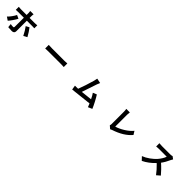

<svg xmlns="http://www.w3.org/2000/svg" viewBox="771 -3357 5959 5959"><g transform="rotate(45 3750.0 -377.5)"><path d="M240.2 -423.8 353.5 -371.1Q320.3 -306.6 261.7 -222.2Q203.1 -137.7 161.1 -91.8L51.8 -166Q102.5 -213.9 156.2 -287.1Q210 -360.4 240.2 -423.8ZM813.5 -512.7H580.1V-47.9Q580.1 -3.9 553.7 21Q527.3 45.9 474.6 45.9Q388.7 45.9 313.5 37.1L300.8 -85.9Q358.4 -75.2 412.1 -75.2Q431.6 -75.2 439.5 -83.5Q447.3 -91.8 448.2 -111.3Q449.2 -148.4 449.2 -511.7V-512.7H195.3Q136.7 -512.7 98.6 -508.8V-640.6Q168.9 -633.8 195.3 -633.8H449.2V-713.9Q449.2 -756.8 441.4 -800.8H588.9Q580.1 -759.8 580.1 -712.9V-633.8H811.5Q863.3 -633.8 911.1 -640.6V-509.8Q864.3 -512.7 813.5 -512.7ZM673.8 -368.2 783.2 -426.8Q872.1 -313.5 954.1 -164.1L836.9 -99.6Q752 -267.6 673.8 -368.2Z M1591.8 -305.7V-462.9Q1664.1 -457 1752.9 -457H2290Q2328.1 -457 2407.2 -462.9V-305.7Q2400.4 -305.7 2377.4 -307.1Q2354.5 -308.6 2331.5 -309.6Q2308.6 -310.5 2290 -310.5H1752.9Q1653.3 -310.5 1591.8 -305.7Z M3771.5 -73.2Q3689.5 -63.5 3436.5 -36.1Q3183.6 -8.8 3085 2.9L3061.5 -142.6Q3138.7 -142.6 3171.9 -143.6L3199.2 -144.5Q3287.1 -372.1 3372.1 -670.9Q3391.6 -742.2 3396.5 -786.1L3554.7 -753.9Q3532.2 -704.1 3511.7 -642.6Q3374 -226.6 3348.6 -157.2Q3470.7 -168.9 3713.9 -197.3Q3653.3 -321.3 3609.4 -379.9L3734.4 -430.7Q3787.1 -350.6 3852.5 -225.6Q3918 -100.6 3953.1 -14.6L3818.4 44.9Q3803.7 5.9 3771.5 -73.2Z M4789.1 42 4695.3 -40Q4708 -67.4 4708 -105.5V-647.5Q4708 -708 4697.3 -759.8H4853.5Q4843.8 -696.3 4843.8 -647.5V-127.9Q4973.6 -165 5120.1 -255.9Q5266.6 -346.7 5358.4 -458L5428.7 -344.7Q5234.4 -112.3 4848.6 14.6Q4814.5 27.3 4789.1 42Z M6752 -739.3 6834 -677.7Q6814.5 -650.4 6798.8 -616.2Q6729.5 -458 6641.6 -340.8Q6712.9 -279.3 6793.5 -195.8Q6874 -112.3 6920.9 -54.7L6806.6 43.9Q6710 -88.9 6554.7 -239.3Q6378.9 -53.7 6178.7 42L6076.2 -66.4Q6190.4 -109.4 6300.8 -188.5Q6411.1 -267.6 6486.3 -352.5Q6536.1 -409.2 6577.1 -476.6Q6618.2 -543.9 6634.8 -597.7H6295.9Q6277.3 -597.7 6253.4 -596.2Q6229.5 -594.7 6207 -592.8Q6184.6 -590.8 6177.7 -590.8V-733.4Q6232.4 -725.6 6295.9 -725.6H6648.4Q6712.9 -725.6 6752 -739.3Z"/></g></svg>

Font: Bpmf Zihi Sans Bold
Style: Bold
Weight: 700
Foundry: But Ko
Version: Version 1.320